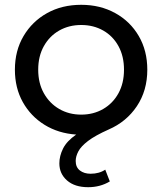

<svg xmlns="http://www.w3.org/2000/svg" viewBox="-20 -555 675 799"><path d="M347 224Q291 224 259 196Q227 168 227 125Q227 94 242.5 63Q258 32 297 5Q223 0 165.5 -35.5Q108 -71 75 -130Q42 -189 42 -265Q42 -344 78 -405Q114 -466 176 -500.5Q238 -535 318 -535Q397 -535 459.5 -500.5Q522 -466 557.5 -405Q593 -344 593 -265Q593 -178 549.5 -113Q506 -48 432 -16Q376 9 346.5 31.5Q317 54 306 75Q295 96 295 115Q295 141 312.5 154.5Q330 168 357 168Q393 168 418 151L437 200Q397 224 347 224ZM318 -78Q369 -78 409.5 -101.5Q450 -125 473 -167Q496 -209 496 -265Q496 -321 473 -363Q450 -405 409.5 -428Q369 -451 318 -451Q267 -451 226.5 -428Q186 -405 162.5 -363Q139 -321 139 -265Q139 -209 162.5 -167Q186 -125 226.5 -101.5Q267 -78 318 -78Z"/></svg>

Font: Montserrat Medium
Style: Regular
Weight: 500
Designer: Julieta Ulanovsky
Foundry: Julieta Ulanovsky
Version: Version 9.000; ttfautohint (v1.8.4.7-5d5b)